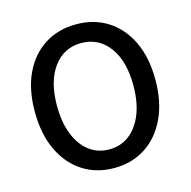

<svg xmlns="http://www.w3.org/2000/svg" viewBox="-103 -790 896 903"><g transform="rotate(-15 344.5 -338.0)"><path d="M344.7 12.2Q258.3 12.2 192.1 -30.5Q126 -73.2 88.6 -152.3Q51.3 -231.4 51.3 -340.3Q51.3 -449.2 88.6 -526.9Q126 -604.5 192.1 -646Q258.3 -687.5 344.7 -687.5Q431.2 -687.5 497.3 -645.8Q563.5 -604 600.8 -526.1Q638.2 -448.2 638.2 -340.3Q638.2 -231.4 600.8 -152.3Q563.5 -73.2 497.3 -30.5Q431.2 12.2 344.7 12.2ZM344.7 -78.6Q401.4 -78.6 443.1 -110.8Q484.9 -143.1 508.1 -201.7Q531.2 -260.3 531.2 -340.3Q531.2 -459.5 480.5 -527.8Q429.7 -596.2 344.7 -596.2Q260.7 -596.2 210 -527.8Q159.2 -459.5 159.2 -340.3Q159.2 -260.3 182.1 -201.7Q205.1 -143.1 246.8 -110.8Q288.6 -78.6 344.7 -78.6Z"/></g></svg>

Font: Akatab SemiBold
Style: Regular
Weight: 600
Designer: SIL Global
Foundry: SIL Global
Version: Version 4.100